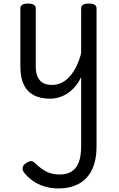

<svg xmlns="http://www.w3.org/2000/svg" viewBox="-20 -535 668 1074"><path d="M260 17Q207 17 170 -2Q133 -21 113.5 -60.5Q94 -100 94 -161V-489Q94 -502 104.5 -508.5Q115 -515 136 -515Q158 -515 169 -508.5Q180 -502 180 -489V-163Q180 -129 190 -106Q200 -83 220 -71.5Q240 -60 271 -60Q301 -60 326.5 -73Q352 -86 372.5 -110Q393 -134 408.5 -166.5Q424 -199 434 -237V-489Q434 -502 444.5 -508.5Q455 -515 477 -515Q498 -515 509 -508.5Q520 -502 520 -489V284Q520 362 494.5 414.5Q469 467 421 493Q373 519 306 519Q263 519 226 507Q189 495 161.5 475Q134 455 116 432Q105 419 106.5 403.5Q108 388 128 376Q146 365 156 366Q166 367 180 381Q212 412 242.5 426.5Q273 441 313 441Q353 441 379.5 425Q406 409 420 374Q434 339 434 282V-104Q420 -74 400.5 -51Q381 -28 358 -13Q335 2 310.5 9.5Q286 17 260 17Z"/></svg>

Font: Playwrite NG Modern
Style: Regular
Weight: 400
Designer: Veronika Burian, José Scaglione
Foundry: TypeTogether
Version: Version 1.002